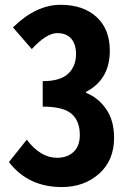

<svg xmlns="http://www.w3.org/2000/svg" viewBox="-20 -756 540 788"><path d="M233.4 11.7Q95.7 11.7 16.6 -90.8L89.8 -182.6Q146.5 -108.4 213.9 -108.4Q255.9 -108.4 281.7 -132.3Q307.6 -156.2 307.6 -202.1Q307.6 -259.8 273.4 -289.1Q239.3 -318.4 155.3 -318.4V-422.9Q226.6 -422.9 259.3 -453.1Q292 -483.4 292 -534.2Q292 -575.2 272 -597.7Q252 -620.1 214.8 -620.1Q170.9 -620.1 110.4 -554.7L33.2 -643.6Q127.9 -736.3 228.5 -736.3Q321.3 -736.3 376 -686.5Q430.7 -636.7 430.7 -547.9Q430.7 -429.7 333 -378.9V-375Q382.8 -355.5 415.5 -308.6Q448.2 -261.7 448.2 -190.4Q448.2 -97.7 386.7 -43Q325.2 11.7 233.4 11.7Z"/></svg>

Font: Gen Shin Gothic Monospace Bold
Style: Bold
Weight: 700
Designer: [Source Han Sans]
Ryoko NISHIZUKA  (kana & ideographs); Paul D. Hunt (Latin, Greek & Cyrillic); Wenlong ZHANG  (bopomofo
Version: Version 1.002.20150607